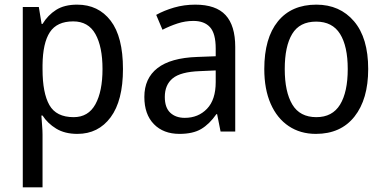

<svg xmlns="http://www.w3.org/2000/svg" viewBox="-20 -566 1653 826"><path d="M312 -546Q403 -546 456 -477Q509 -408 509 -269Q509 -133 456 -61.5Q403 10 313 10Q259 10 222 -12.5Q185 -35 163 -69H158Q159 -51 161 -28Q163 -5 163 13V240H78V-536H147L159 -463H163Q186 -501 221.5 -523.5Q257 -546 312 -546ZM295 -474Q225 -474 194.5 -427.5Q164 -381 163 -286V-268Q163 -166 192.5 -114Q222 -62 297 -62Q360 -62 390.5 -117.5Q421 -173 421 -269Q421 -365 390.5 -419.5Q360 -474 295 -474Z M820 -546Q909 -546 950.5 -501Q992 -456 992 -364V0H929L914 -75H911Q881 -32 845.5 -11Q810 10 752 10Q683 10 642 -32Q601 -74 601 -149Q601 -229 657.5 -273Q714 -317 828 -321L908 -324V-357Q908 -422 883.5 -449Q859 -476 812 -476Q777 -476 743.5 -465Q710 -454 679 -438L652 -502Q686 -521 729 -533.5Q772 -546 820 -546ZM840 -260Q757 -257 723 -229Q689 -201 689 -149Q689 -103 712.5 -81Q736 -59 775 -59Q833 -59 870.5 -98Q908 -137 908 -213V-263Z M1564 -269Q1564 -139 1505 -64.5Q1446 10 1339 10Q1272 10 1222 -23.5Q1172 -57 1144.5 -119.5Q1117 -182 1117 -269Q1117 -402 1175.5 -474Q1234 -546 1341 -546Q1442 -546 1503 -474.5Q1564 -403 1564 -269ZM1205 -269Q1205 -171 1237.5 -116.5Q1270 -62 1341 -62Q1410 -62 1443 -116Q1476 -170 1476 -269Q1476 -367 1443 -420Q1410 -473 1340 -473Q1269 -473 1237 -420Q1205 -367 1205 -269Z"/></svg>

Font: Noto Sans Ethiopic SemCond
Style: Regular
Weight: 400
Width: 4
Designer: Monotype Design Team
Foundry: Monotype Imaging Inc.
Version: Version 2.102; ttfautohint (v1.8.4.7-5d5b)